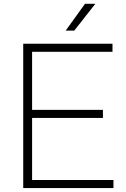

<svg xmlns="http://www.w3.org/2000/svg" viewBox="-20 -964 646 984"><path d="M99 0V-740H556.5V-698.5H144.5V-41.5H561.5V0ZM127.5 -359.5V-401H507.5V-359.5ZM316.5 -807 415.5 -944.5H468.5L360.5 -807Z"/></svg>

Font: Encode Sans SC SemiExpanded ExtraLight
Style: Regular
Weight: 250
Width: 6
Designer: Multiple Designers
Foundry: Impallari Type
Version: Version 3.002